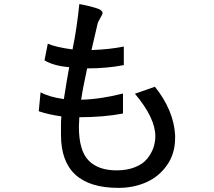

<svg xmlns="http://www.w3.org/2000/svg" viewBox="-20 -762 1040 932"><path d="M546 65Q597 65 635.5 49.5Q674 34 694.5 8.5Q715 -17 724.5 -44.5Q734 -72 734 -101Q734 -189 635 -307L732 -341Q823 -227 830 -107V-92Q830 -16 790.5 40Q751 96 689.5 123Q628 150 555 150Q276 150 276 -107V-157Q276 -178 278 -197Q215 -206 168 -222L177 -314Q219 -291 290 -281Q306 -384 316 -436Q241 -442 196 -469L212 -550Q250 -533 332 -522Q353 -623 365 -742Q369 -742 378 -740Q403 -735 416 -731.5Q429 -728 446 -723Q463 -718 470.5 -711.5Q478 -705 478 -697Q478 -694 466 -673Q454 -652 454 -648L424 -519Q511 -522 581 -536V-446Q499 -430 403 -430Q381 -329 374 -278Q466 -280 577 -308V-211Q483 -193 365 -193Q363 -162 363 -147Q363 -31 410 17Q457 65 546 65Z"/></svg>

Font: cwTeXHei
Style: Medium
Weight: 500
Version: Version 1.17